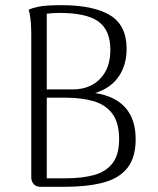

<svg xmlns="http://www.w3.org/2000/svg" viewBox="-20 -723 611 743"><path d="M137 0Q121 0 111.5 -9.5Q102 -19 101 -35V-587Q101 -595 100.5 -613.5Q100 -632 97.5 -653Q95 -674 91 -685Q101 -691 128.5 -697Q156 -703 217 -703Q342 -703 406 -664Q470 -625 470 -534Q470 -472 439.5 -427Q409 -382 348 -363Q426 -351 465.5 -306Q505 -261 505 -184Q505 -113 472.5 -72.5Q440 -32 378 -16Q316 0 227 0ZM161 -33H233Q299 -33 345 -46Q391 -59 416 -92Q441 -125 441 -184Q441 -247 415.5 -282Q390 -317 343.5 -331Q297 -345 233 -345H151L144 -377H258Q299 -376 332.5 -392.5Q366 -409 386.5 -443.5Q407 -478 407 -531Q407 -606 361 -639.5Q315 -673 211 -673Q194 -673 181.5 -672Q169 -671 161 -670Z"/></svg>

Font: Arima Thin Light
Style: Regular
Weight: 300
Version: Version 1.100